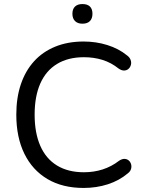

<svg xmlns="http://www.w3.org/2000/svg" viewBox="-20 -919 714 948"><path d="M393 9Q288.5 9 214.2 -35Q140 -79 100.2 -160.2Q60.5 -241.5 60.5 -353Q60.5 -436.5 83 -503Q105.5 -569.5 148.2 -616.5Q191 -663.5 253 -688.8Q315 -714 393 -714Q454.5 -714 510.2 -696.5Q566 -679 606.5 -646Q620.5 -636 625 -623Q629.5 -610 626.2 -598.2Q623 -586.5 614.2 -578.8Q605.5 -571 592.8 -570.8Q580 -570.5 565 -581Q529.5 -609.5 486.8 -623Q444 -636.5 394.5 -636.5Q316 -636.5 261.5 -603.2Q207 -570 179 -506.8Q151 -443.5 151 -353Q151 -262.5 179 -198.8Q207 -135 261.5 -101.8Q316 -68.5 394.5 -68.5Q443.5 -68.5 487 -82.5Q530.5 -96.5 567.5 -125Q582.5 -135 594.8 -134.5Q607 -134 615.5 -126.8Q624 -119.5 627.2 -108.2Q630.5 -97 627 -84.8Q623.5 -72.5 611 -63Q569 -27.5 512.8 -9.2Q456.5 9 393 9ZM387 -802Q363.5 -802 350.5 -815Q337.5 -828 337.5 -851Q337.5 -874.5 350.5 -886.8Q363.5 -899 387 -899Q411.5 -899 424 -886.8Q436.5 -874.5 436.5 -851Q436.5 -828 424 -815Q411.5 -802 387 -802Z"/></svg>

Font: Nunito ExtraLight
Style: Regular
Weight: 200
Designer: Vernon Adams
Foundry: Vernon Adams
Version: Version 3.602;April 4, 2023;FontCreator 14.0.0.2856 64-bit